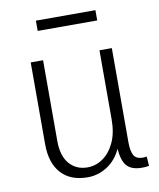

<svg xmlns="http://www.w3.org/2000/svg" viewBox="-85 -825 746 902"><g transform="rotate(-10 287.5 -374.5)"><path d="M421 -121H431Q407 -56 361 -23.5Q315 9 261 9Q179 9 134.5 -40Q90 -89 90 -179V-569H149V-183Q149 -113 181.5 -75Q214 -37 268 -37Q308 -37 342 -61Q376 -85 397 -130Q418 -175 418 -240V-569H477V-121Q477 -79 488 -58Q499 -37 533 -37Q537 -37 541.5 -37.5Q546 -38 550 -39L553 6Q544 8 535.5 8.5Q527 9 519 9Q465 9 443 -22Q421 -53 421 -121ZM432 -758V-709H148V-758Z"/></g></svg>

Font: Yaldevi Light
Style: Regular
Weight: 300
Designer: Sol Matas, Rajitha Manaperi, Kosala Senevirathne
Foundry: Mooniak
Version: Version 1.100